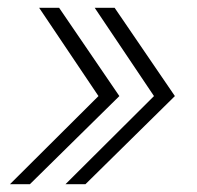

<svg xmlns="http://www.w3.org/2000/svg" viewBox="-20 -548 512 498"><path d="M5.9 -70.3 235.4 -298.8 81.5 -527.8H133.3L289.6 -298.8L57.6 -70.3ZM149.9 -70.3 379.4 -298.8 225.6 -527.8H277.3L433.6 -298.8L201.7 -70.3Z"/></svg>

Font: Inter 20pt ExtraLight
Style: Italic
Weight: 250
Italic angle: -9.3988°
Version: Version 4.001;git-66647c0bb